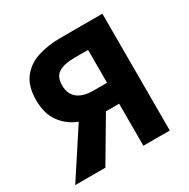

<svg xmlns="http://www.w3.org/2000/svg" viewBox="-149 -790 915 928"><g transform="rotate(-30 308.5 -326.0)"><path d="M392.3 0V-234.5H301.4Q234.1 -235.1 177.8 -257.5Q121.5 -280 87.5 -327.2Q53.4 -374.3 53.4 -448.8Q53.4 -526.3 87.6 -570.8Q121.9 -615.3 178.9 -633.5Q235.8 -651.8 305 -651.8H539.7V0ZM317 -351.5H392.3V-534.8H317Q258.9 -534.8 228.4 -516Q197.8 -497.1 197.8 -448.8Q197.8 -400.8 228.4 -376.2Q258.9 -351.5 317 -351.5ZM11.9 0 241.4 -351.2 341.7 -273.4 180.1 0Z"/></g></svg>

Font: SourceSans3VF
Style: Regular
Weight: 200
Designer: Paul D. Hunt
Foundry: Adobe
Version: Version 3.052;hotconv 1.1.0;makeotfexe 2.6.0